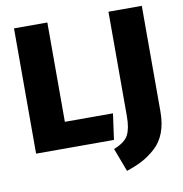

<svg xmlns="http://www.w3.org/2000/svg" viewBox="-93 -782 1001 1049"><g transform="rotate(-10 407.5 -258.0)"><path d="M239 -695V-144H506L486 0H54V-695ZM763 -695V-108Q763 -42 744 8Q725 58 688.5 90.5Q652 123 615 142.5Q578 162 527 179L478 49Q540 25 559 -11.5Q578 -48 578 -115V-695Z"/></g></svg>

Font: FiraGO ExtraBold
Style: Regular
Weight: 800
Designer: bBox Type
Foundry: bBox Type GmbH
Version: Version 1.001;PS 001.001;hotconv 1.0.88;makeotf.lib2.5.64775